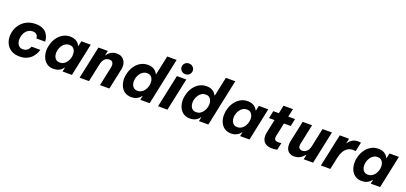

<svg xmlns="http://www.w3.org/2000/svg" viewBox="29 -1844 6191 2925"><g transform="rotate(20 3124.0 -382.0)"><path d="M287.2 10Q204.4 10 150.1 -23.8Q95.8 -57.6 69.7 -112.6Q43.6 -167.6 43.6 -231Q43.6 -288 63.9 -343Q84.2 -398 123.4 -442.5Q162.6 -487 220.8 -513.5Q279 -540 354.4 -540Q423 -540 466.2 -519.5Q509.4 -499 533.1 -468.7Q556.8 -438.4 566.2 -407.8Q575.6 -377.2 577.4 -356.7Q579.2 -336.2 579.2 -336.2H437.4Q437.4 -336.2 436.7 -344.5Q436 -352.8 432.4 -365.2Q428.8 -377.6 419.3 -390Q409.8 -402.4 393 -410.7Q376.2 -419 348.8 -419Q312.4 -419 284.2 -402.9Q256 -386.8 236.4 -360.2Q216.8 -333.6 206.6 -300.6Q196.4 -267.6 196.4 -233.8Q196.4 -200.6 207.3 -172.5Q218.2 -144.4 240.9 -127.7Q263.6 -111 298.6 -111Q325.2 -111 344.2 -119.3Q363.2 -127.6 376.1 -140Q389 -152.4 396.6 -164.8Q404.2 -177.2 407.3 -185.5Q410.4 -193.8 410.4 -193.8H552.6Q552.6 -193.8 546.1 -173.3Q539.6 -152.8 523.3 -122.5Q507 -92.2 477.2 -61.6Q447.4 -31 400.8 -10.5Q354.2 10 287.2 10Z M915 -540Q948.8 -540 973.8 -532.3Q998.8 -524.6 1016.3 -513.2Q1033.8 -501.8 1045.4 -489.4Q1057 -477 1063 -466.1Q1069 -455.2 1071 -450H1078.2L1095.2 -530H1247.6L1136 0H983.6L997.2 -64.8H990.4Q990.4 -64.8 982.4 -53.3Q974.4 -41.8 956.6 -27.4Q938.8 -13 909.8 -1.5Q880.8 10 838.8 10Q772.6 10 728.7 -21.8Q684.8 -53.6 663.3 -105.6Q641.8 -157.6 641.8 -217.4Q641.8 -274 660 -330.9Q678.2 -387.8 713.3 -435.3Q748.4 -482.8 799.4 -511.4Q850.4 -540 915 -540ZM944.6 -417Q909.8 -417 881.6 -400.2Q853.4 -383.4 834.1 -356.1Q814.8 -328.8 804.5 -296.3Q794.2 -263.8 794.2 -231.8Q794.2 -200.2 804.9 -173Q815.6 -145.8 838 -129.4Q860.4 -113 895.6 -113Q931 -113 958.7 -129.5Q986.4 -146 1005.7 -173.3Q1025 -200.6 1035.3 -233.1Q1045.6 -265.6 1045.6 -297.6Q1045.6 -329.6 1034.9 -356.8Q1024.2 -384 1002 -400.5Q979.8 -417 944.6 -417Z M1412.2 0H1259.8L1372.8 -530H1525.2L1508.8 -454.2H1514.2Q1514.2 -454.2 1522.6 -467.2Q1531 -480.2 1549.6 -497.1Q1568.2 -514 1597.4 -527Q1626.6 -540 1668.6 -540Q1727 -540 1763.1 -511.5Q1799.2 -483 1812.6 -435.9Q1826 -388.8 1813.6 -332.6L1742.8 0H1590.4L1656.8 -311Q1663 -339.8 1658.4 -363.4Q1653.8 -387 1638 -401.2Q1622.2 -415.4 1592.6 -415.4Q1560.6 -415.4 1536.9 -399.8Q1513.2 -384.2 1498.2 -357.6Q1483.2 -331 1476.2 -298.6Z M2098.8 10Q2032.6 10 1988.7 -21.8Q1944.8 -53.6 1923.3 -105.6Q1901.8 -157.6 1901.8 -217.4Q1901.8 -274 1920 -330.9Q1938.2 -387.8 1973.3 -435.3Q2008.4 -482.8 2059.4 -511.4Q2110.4 -540 2175 -540Q2208.8 -540 2233.8 -532.3Q2258.8 -524.6 2276.3 -513.2Q2293.8 -501.8 2305.4 -489.4Q2317 -477 2323 -466.1Q2329 -455.2 2331 -450H2338.2L2404 -760H2556.4L2396 0H2243.6L2257.2 -64.8H2250.4Q2250.4 -64.8 2242.4 -53.3Q2234.4 -41.8 2216.6 -27.4Q2198.8 -13 2169.8 -1.5Q2140.8 10 2098.8 10ZM2155.6 -113Q2191 -113 2218.7 -129.5Q2246.4 -146 2265.7 -173.3Q2285 -200.6 2295.3 -233.1Q2305.6 -265.6 2305.6 -297.6Q2305.6 -329.6 2294.9 -356.8Q2284.2 -384 2262 -400.5Q2239.8 -417 2204.6 -417Q2169.8 -417 2141.6 -400.2Q2113.4 -383.4 2094.1 -356.1Q2074.8 -328.8 2064.5 -296.3Q2054.2 -263.8 2054.2 -231.8Q2054.2 -200.2 2064.9 -173Q2075.6 -145.8 2098 -129.4Q2120.4 -113 2155.6 -113Z M2684 0H2531.6L2644.6 -530H2797ZM2753.8 -600.2Q2714.8 -600.2 2689.5 -625.7Q2664.2 -651.2 2664.2 -686.4Q2664.2 -723.2 2689.5 -748.4Q2714.8 -773.6 2753.8 -773.6Q2792.4 -773.6 2818.2 -748.4Q2844 -723.2 2844 -686.4Q2844 -651.2 2818.2 -625.7Q2792.4 -600.2 2753.8 -600.2Z M3049.8 10Q2983.6 10 2939.7 -21.8Q2895.8 -53.6 2874.3 -105.6Q2852.8 -157.6 2852.8 -217.4Q2852.8 -274 2871 -330.9Q2889.2 -387.8 2924.3 -435.3Q2959.4 -482.8 3010.4 -511.4Q3061.4 -540 3126 -540Q3159.8 -540 3184.8 -532.3Q3209.8 -524.6 3227.3 -513.2Q3244.8 -501.8 3256.4 -489.4Q3268 -477 3274 -466.1Q3280 -455.2 3282 -450H3289.2L3355 -760H3507.4L3347 0H3194.6L3208.2 -64.8H3201.4Q3201.4 -64.8 3193.4 -53.3Q3185.4 -41.8 3167.6 -27.4Q3149.8 -13 3120.8 -1.5Q3091.8 10 3049.8 10ZM3106.6 -113Q3142 -113 3169.7 -129.5Q3197.4 -146 3216.7 -173.3Q3236 -200.6 3246.3 -233.1Q3256.6 -265.6 3256.6 -297.6Q3256.6 -329.6 3245.9 -356.8Q3235.2 -384 3213 -400.5Q3190.8 -417 3155.6 -417Q3120.8 -417 3092.6 -400.2Q3064.4 -383.4 3045.1 -356.1Q3025.8 -328.8 3015.5 -296.3Q3005.2 -263.8 3005.2 -231.8Q3005.2 -200.2 3015.9 -173Q3026.6 -145.8 3049 -129.4Q3071.4 -113 3106.6 -113Z M3793 -540Q3826.8 -540 3851.8 -532.3Q3876.8 -524.6 3894.3 -513.2Q3911.8 -501.8 3923.4 -489.4Q3935 -477 3941 -466.1Q3947 -455.2 3949 -450H3956.2L3973.2 -530H4125.6L4014 0H3861.6L3875.2 -64.8H3868.4Q3868.4 -64.8 3860.4 -53.3Q3852.4 -41.8 3834.6 -27.4Q3816.8 -13 3787.8 -1.5Q3758.8 10 3716.8 10Q3650.6 10 3606.7 -21.8Q3562.8 -53.6 3541.3 -105.6Q3519.8 -157.6 3519.8 -217.4Q3519.8 -274 3538 -330.9Q3556.2 -387.8 3591.3 -435.3Q3626.4 -482.8 3677.4 -511.4Q3728.4 -540 3793 -540ZM3822.6 -417Q3787.8 -417 3759.6 -400.2Q3731.4 -383.4 3712.1 -356.1Q3692.8 -328.8 3682.5 -296.3Q3672.2 -263.8 3672.2 -231.8Q3672.2 -200.2 3682.9 -173Q3693.6 -145.8 3716 -129.4Q3738.4 -113 3773.6 -113Q3809 -113 3836.7 -129.5Q3864.4 -146 3883.7 -173.3Q3903 -200.6 3913.3 -233.1Q3923.6 -265.6 3923.6 -297.6Q3923.6 -329.6 3912.9 -356.8Q3902.2 -384 3880 -400.5Q3857.8 -417 3822.6 -417Z M4382 10Q4324.6 10 4289.8 -8Q4255 -26 4238.3 -55.5Q4221.6 -85 4219.4 -120.2Q4217.2 -155.4 4224.6 -190L4325.2 -661.2H4478.2L4377.2 -187.6Q4369 -148.8 4384.4 -129.5Q4399.8 -110.2 4440.6 -110.2Q4459 -110.2 4474.3 -112.7Q4489.6 -115.2 4489.6 -115.2L4464.4 1.2Q4464.4 1.2 4440.7 5.6Q4417 10 4382 10ZM4533.8 -408.8H4181.4L4207.4 -530H4559.8Z M4739.6 10Q4689.2 10 4655.9 -14.7Q4622.6 -39.4 4610.6 -84.7Q4598.6 -130 4611.6 -192.2L4683.4 -530H4835.8L4766.6 -203.4Q4758 -161 4774.1 -137.8Q4790.2 -114.6 4827.2 -114.6Q4859.6 -114.6 4882.7 -130.3Q4905.8 -146 4920.4 -171.8Q4935 -197.6 4941.2 -227.8L5005.2 -530H5157.6L5045.6 0H4893.2L4908.6 -75.4H4902.6Q4887 -55 4864.2 -35.1Q4841.4 -15.2 4810.7 -2.6Q4780 10 4739.6 10Z M5324.2 0H5171.8L5284.8 -530H5436L5419.6 -453.2H5424.8Q5447.8 -491 5486.7 -515.5Q5525.6 -540 5581.4 -540Q5602.6 -540 5614.4 -537.3Q5626.2 -534.6 5626.2 -534.6L5594.6 -386.6Q5594.6 -386.6 5582.7 -388.7Q5570.8 -390.8 5552.8 -390.8Q5503.8 -390.8 5466.8 -367.8Q5429.8 -344.8 5404.8 -301.8Q5379.8 -258.8 5366.8 -198.6Z M5911 -540Q5944.8 -540 5969.8 -532.3Q5994.8 -524.6 6012.3 -513.2Q6029.8 -501.8 6041.4 -489.4Q6053 -477 6059 -466.1Q6065 -455.2 6067 -450H6074.2L6091.2 -530H6243.6L6132 0H5979.6L5993.2 -64.8H5986.4Q5986.4 -64.8 5978.4 -53.3Q5970.4 -41.8 5952.6 -27.4Q5934.8 -13 5905.8 -1.5Q5876.8 10 5834.8 10Q5768.6 10 5724.7 -21.8Q5680.8 -53.6 5659.3 -105.6Q5637.8 -157.6 5637.8 -217.4Q5637.8 -274 5656 -330.9Q5674.2 -387.8 5709.3 -435.3Q5744.4 -482.8 5795.4 -511.4Q5846.4 -540 5911 -540ZM5940.6 -417Q5905.8 -417 5877.6 -400.2Q5849.4 -383.4 5830.1 -356.1Q5810.8 -328.8 5800.5 -296.3Q5790.2 -263.8 5790.2 -231.8Q5790.2 -200.2 5800.9 -173Q5811.6 -145.8 5834 -129.4Q5856.4 -113 5891.6 -113Q5927 -113 5954.7 -129.5Q5982.4 -146 6001.7 -173.3Q6021 -200.6 6031.3 -233.1Q6041.6 -265.6 6041.6 -297.6Q6041.6 -329.6 6030.9 -356.8Q6020.2 -384 5998 -400.5Q5975.8 -417 5940.6 -417Z"/></g></svg>

Font: Be Vietnam Pro Variable Thin
Style: Italic
Weight: 100
Italic angle: -12°
Designer: Lam Bao, Tony Le, Vietanh Nguyen
Foundry: Yellow Type Foundry
Version: Version 1.002